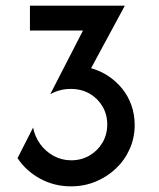

<svg xmlns="http://www.w3.org/2000/svg" viewBox="-20 -645 561 676"><path d="M229.9 11.1Q170.8 11.1 121.2 -16Q71.5 -43.1 41.7 -88.2L96.5 -195.8Q102.8 -163.9 121.5 -137.8Q140.3 -111.8 168.8 -96.2Q197.2 -80.6 230.6 -80.6Q266.7 -80.6 295.5 -97.6Q324.3 -114.6 341 -143.1Q357.6 -171.5 357.6 -206.9Q357.6 -241.7 341 -270.1Q324.3 -298.6 295.5 -315.3Q266.7 -331.9 229.2 -331.9Q209.7 -331.9 192 -327.4Q174.3 -322.9 158.3 -313.9L157.6 -314.6L272.2 -537.5H85.4V-625H418.8V-623.6L300.7 -404.9Q333.3 -395.8 361.1 -377.4Q388.9 -359 410.1 -333Q431.2 -306.9 442.7 -274.3Q454.2 -241.7 454.2 -204.9Q454.2 -159.7 436.5 -120.1Q418.8 -80.6 387.8 -51.4Q356.9 -22.2 316.7 -5.6Q276.4 11.1 229.9 11.1Z"/></svg>

Font: Afacad Flux Medium
Style: Regular
Weight: 500
Designer: Kristian Moeller
Foundry: Dicotype
Version: Version 1.100